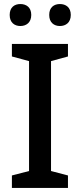

<svg xmlns="http://www.w3.org/2000/svg" viewBox="-20 -932 397 952"><path d="M28 -858C28 -820 52 -803 81 -803C110 -803 135 -820 135 -858C135 -896 110 -912 81 -912C52 -912 28 -896 28 -858ZM224 -858C224 -820 248 -803 277 -803C306 -803 331 -820 331 -858C331 -896 306 -912 277 -912C248 -912 224 -896 224 -858ZM317 0V-62L233 -84V-629L317 -652V-714H39V-652L124 -629V-84L39 -62V0Z"/></svg>

Font: Noto Sans Georgian Medium
Style: Regular
Weight: 500
Designer: Monotype Design Team, Akaki Razmadze
Foundry: Google LLC
Version: Version 2.005